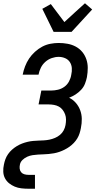

<svg xmlns="http://www.w3.org/2000/svg" viewBox="-26 -945 596 1175"><path d="M148 210Q126 210 104.5 207.5Q83 205 64 197Q45 189 29.5 176.5Q14 164 4.5 146Q-5 128 -6 106Q-7 84 -2 62Q1 46 7 29.5Q13 13 23.5 -2Q34 -17 47.5 -29Q61 -41 76.5 -50.5Q92 -60 109 -66.5Q126 -73 143 -77Q160 -81 176.5 -82.5Q193 -84 209.5 -84.5Q226 -85 243 -86Q260 -87 277 -90.5Q294 -94 310.5 -101Q327 -108 341 -119.5Q355 -131 363.5 -147Q372 -163 375 -180Q378 -197 378 -213.5Q378 -230 372.5 -245Q367 -260 357.5 -272.5Q348 -285 334.5 -292.5Q321 -300 304.5 -303Q288 -306 271 -306H210L227 -391H288Q308 -391 329 -396Q350 -401 368 -414Q386 -427 396.5 -447Q407 -467 410 -487Q415 -508 413.5 -528.5Q412 -549 401.5 -565Q391 -581 372.5 -589Q354 -597 333 -597Q312 -597 290.5 -589.5Q269 -582 251.5 -566.5Q234 -551 224 -530.5Q214 -510 210 -489V-488H113V-489Q118 -514 127.5 -539Q137 -564 152 -586.5Q167 -609 188 -628Q209 -647 232.5 -659.5Q256 -672 282 -677Q308 -682 333 -682Q361 -682 388 -677Q415 -672 438 -659.5Q461 -647 477.5 -627Q494 -607 502.5 -582Q511 -557 511 -529.5Q511 -502 506 -473Q502 -453 494 -432.5Q486 -412 470.5 -395.5Q455 -379 436.5 -367Q418 -355 397 -347Q421 -335 438 -315.5Q455 -296 464.5 -271Q474 -246 474.5 -218Q475 -190 469 -161Q466 -145 461 -129Q456 -113 447 -98Q438 -83 425.5 -70Q413 -57 399 -47Q385 -37 369 -29Q353 -21 337 -15.5Q321 -10 304.5 -7Q288 -4 271.5 -2.5Q255 -1 239 -0.5Q223 0 206.5 1Q190 2 173.5 4.5Q157 7 141 14Q125 21 112 33.5Q99 46 96 62Q93 75 94.5 87.5Q96 100 103.5 109Q111 118 123 121.5Q135 125 148 125H188V210ZM302 -750 233 -891 285 -920 368 -810 430 -867 494 -925 538 -887 412 -750Z"/></svg>

Font: Lode Dark
Style: Bold Italic
Weight: 700
Italic angle: -11°
Monospace: yes
Designer: Belleve Invis
Foundry: Belleve Invis
Version: Version 29.2.0; ttfautohint (v1.8.3)